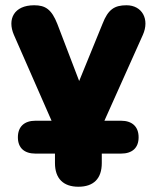

<svg xmlns="http://www.w3.org/2000/svg" viewBox="-20 -521 594 730"><path d="M278 189C336 189 367 158 367 99V63H440C483 63 507 41 507 1C507 -39 483 -62 440 -62H377L523 -388C550 -448 520 -501 461 -501C415 -501 391 -485 370 -431L281 -213L198 -430C176 -486 152 -501 110 -501C33 -501 7 -448 33 -388L176 -62H115C72 -62 48 -39 48 1C48 41 72 63 115 63H189V99C189 158 221 189 278 189Z"/></svg>

Font: Nunito Black
Style: Regular
Weight: 900
Designer: Vernon Adams
Foundry: Vernon Adams
Version: Version 3.602